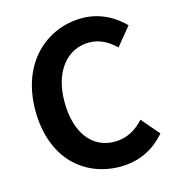

<svg xmlns="http://www.w3.org/2000/svg" viewBox="-113 -850 881 961"><g transform="rotate(-15 328.0 -370.0)"><path d="M153 -84C215 -20 299 14 392 14C489 14 568 -24 629 -95L550 -187C511 -144 462 -114 398 -114C281 -114 206 -211 206 -372C206 -531 289 -627 401 -627C457 -627 500 -601 538 -565L615 -659C567 -709 493 -754 398 -754C305 -754 219 -718 156 -652C93 -586 54 -489 54 -367C54 -244 92 -148 153 -84Z"/></g></svg>

Font: GenSekiGothic2 TW B
Style: Regular
Weight: 700
Version: Version 2.100;PS 2.1;hotconv 16.6.51;makeotf.lib2.5.65220 DE